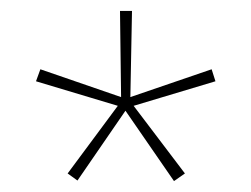

<svg xmlns="http://www.w3.org/2000/svg" viewBox="-20 -635 461 352"><path d="M219 -457 368 -508 375 -486 225 -441 319 -317 299 -303 210 -432 122 -304 104 -317 196 -441 46 -486 54 -508 202 -457 200 -615H222Z"/></svg>

Font: Noto Sans Syriac Western Thin
Style: Regular
Weight: 100
Designer: Patrick Giasson and the Monotype Design Team
Foundry: Monotype Imaging Inc.
Version: Version 3.000; ttfautohint (v1.8.4.7-5d5b)